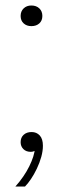

<svg xmlns="http://www.w3.org/2000/svg" viewBox="-20 -548 228 698"><path d="M36 130Q68 94 86.5 56.5Q105 19 107 -9L113 -7Q112 -3 106 0.5Q100 4 92 4Q75 4 65 -6Q55 -16 55 -31Q55 -48 66 -58Q77 -68 95 -68Q113 -68 124.5 -55.5Q136 -43 136 -18Q136 1 130 22.5Q124 44 114 65Q104 86 92.5 103Q81 120 71 130ZM94 -453Q77 -453 66 -463Q55 -473 55 -490Q55 -507 66 -517.5Q77 -528 94 -528Q112 -528 123 -517.5Q134 -507 134 -490Q134 -473 123 -463Q112 -453 94 -453Z"/></svg>

Font: Mona Sans Light
Style: Regular
Weight: 300
Designer: Deni Anggara
Foundry: GitHub
Version: Version 2.000